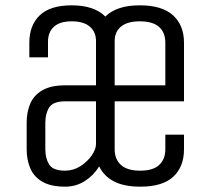

<svg xmlns="http://www.w3.org/2000/svg" viewBox="-20 -685 795 720"><path d="M600 -180H670V-125Q670 -60 630 -22.5Q590 15 506 15Q445 15 407 -5Q369 -25 352 -61Q331 -27 298 -6Q265 15 224 15Q171 15 139 -3.5Q107 -22 93.5 -54Q80 -86 80 -125V-225Q80 -265 93.5 -296.5Q107 -328 139 -346.5Q171 -365 224 -365H340V-531Q340 -565 317 -585Q294 -605 249 -605Q204 -605 182 -584.5Q160 -564 160 -529V-470H90V-525Q90 -590 129 -627.5Q168 -665 249 -665Q333 -665 375 -623Q395 -643 427 -654Q459 -665 504 -665Q588 -665 629 -627.5Q670 -590 670 -525V-305H410V-125Q410 -88 433.5 -66.5Q457 -45 506 -45Q554 -45 577 -66.5Q600 -88 600 -125ZM410 -365H600V-525Q600 -563 576.5 -584Q553 -605 504 -605Q458 -605 434 -585.5Q410 -566 410 -531ZM340 -305H224Q179 -305 164.5 -282Q150 -259 150 -225V-125Q150 -91 164.5 -68Q179 -45 224 -45Q255 -45 281 -61.5Q307 -78 323.5 -101.5Q340 -125 340 -145Z"/></svg>

Font: Unica One
Style: Regular
Weight: 400
Designer: Eduardo Rodriguez Tunni
Foundry: Eduardo Rodriguez Tunni
Version: Version 2.000; ttfautohint (v1.8.4.7-5d5b);gftools[0.9.23]